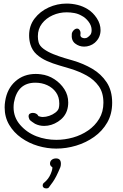

<svg xmlns="http://www.w3.org/2000/svg" viewBox="-20 -767 686 1075"><path d="M295 65Q244 65 193 50Q142 35 99.5 5Q57 -25 31.5 -68Q6 -111 6 -166Q6 -183 9 -201Q20 -271 66.5 -312Q113 -353 180 -353Q187 -353 194.5 -352.5Q202 -352 209 -351Q250 -346 284.5 -323.5Q319 -301 340.5 -267.5Q362 -234 362 -193Q362 -169 355 -148Q342 -110 305 -86Q268 -62 227 -62Q200 -62 176 -74Q172 -76 159.5 -85Q147 -94 145 -98Q140 -110 140 -115Q140 -126 147 -130.5Q154 -135 164 -135Q173 -135 181.5 -131Q190 -127 194 -119L195 -117Q195 -117 205 -114Q213 -112 220 -112Q237 -112 256 -118.5Q275 -125 290 -136.5Q305 -148 309 -161Q312 -172 312 -187Q312 -224 293.5 -250Q275 -276 244.5 -290Q214 -304 178 -304Q78 -304 58 -193Q57 -186 56.5 -179.5Q56 -173 56 -166Q56 -110 93 -67.5Q130 -25 184 -4Q210 6 238.5 11Q267 16 295 16Q342 16 388.5 3Q435 -10 473.5 -36.5Q512 -63 535.5 -102Q559 -141 559 -192Q559 -248 533 -284.5Q507 -321 465.5 -344Q424 -367 375 -382Q346 -391 311 -401Q276 -411 243 -425.5Q210 -440 185 -462.5Q160 -485 150 -519Q143 -543 143 -569Q143 -623 173.5 -663Q204 -703 252 -725Q300 -747 353 -747Q384 -747 414.5 -739.5Q445 -732 472 -715Q501 -697 522 -665Q543 -633 543 -598Q543 -579 535.5 -561Q528 -543 510 -527Q498 -517 482.5 -511.5Q467 -506 451 -506Q423 -506 400.5 -523.5Q378 -541 382 -578Q384 -589 393 -598Q402 -607 412 -607Q424 -607 430 -590Q431 -587 431 -582Q431 -579 430.5 -576.5Q430 -574 430 -570Q431 -561 438 -557Q445 -553 453 -553Q464 -553 469 -557Q480 -564 486.5 -573Q493 -582 493 -599Q493 -623 476 -645.5Q459 -668 437 -679Q418 -690 396.5 -694Q375 -698 353 -698Q312 -698 275 -681.5Q238 -665 215 -635Q192 -605 192 -564Q192 -546 196 -531Q201 -510 224.5 -493Q248 -476 279.5 -463.5Q311 -451 341 -442Q371 -433 389 -428Q447 -411 496.5 -382Q546 -353 577 -306.5Q608 -260 608 -192Q608 -129 580.5 -81Q553 -33 507 -0.5Q461 32 406 48.5Q351 65 295 65ZM294 120Q321 120 321 150Q321 160 318 169Q305 200 295 219.5Q285 239 275 253Q265 267 253 283Q249 288 239 288Q229 288 223 282Q219 278 219 272Q219 261 228 255Q252 235 263.5 207.5Q275 180 273 169Q260 162 260 149Q260 136 269.5 128Q279 120 294 120Z"/></svg>

Font: Twinkle Star
Style: Regular
Weight: 400
Designer: Robert E. Leuschke
Foundry: Robert E. Leuschke
Version: Version 2.010; ttfautohint (v1.8.3)